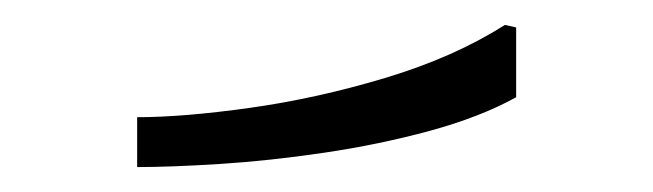

<svg xmlns="http://www.w3.org/2000/svg" viewBox="-20 -881 524 154"><path d="M385 -861 394 -859V-803Q365 -787 324.5 -776Q284 -765 240 -758.5Q196 -752 156.5 -749.5Q117 -747 90 -747V-787Q127 -787 180.5 -794.5Q234 -802 289 -818.5Q344 -835 385 -861Z"/></svg>

Font: Phudu
Style: Bold
Weight: 700
Version: Version 1.005;gftools[0.9.23]